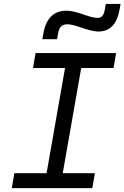

<svg xmlns="http://www.w3.org/2000/svg" viewBox="-20 -966 639 986"><path d="M40.5 0H454.1L467.3 -76.7H302.2L397 -616.7H563L576.2 -693.4H162.6L149.4 -616.7H314L219.2 -76.7H53.7ZM197.3 -764.6H272.9L279.3 -798.8C284.7 -827.1 299.8 -841.3 325.7 -841.3C369.6 -841.3 433.1 -804.2 485.8 -804.2C544.4 -804.2 581.1 -841.8 594.2 -918L599.1 -945.8H523.4L517.6 -913.1C512.7 -886.7 500.5 -874 481 -874C438.5 -874 375 -911.1 321.8 -911.1C255.9 -911.1 216.3 -872.1 202.6 -793.9Z"/></svg>

Font: Cascadia Mono NF SemiLight
Style: Italic
Weight: 350
Italic angle: -10°
Monospace: yes
Designer: Aaron Bell
Foundry: Saja Typeworks
Version: Version 2404.023